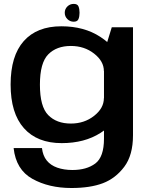

<svg xmlns="http://www.w3.org/2000/svg" viewBox="-20 -731 777 986"><path d="M346.5 234.5Q443.5 234.5 508.5 209.8Q573.5 185 618.2 125.5Q663 66 663 -36.5V-591H554L514 -461.5V-19Q514 75.5 469.2 108.8Q424.5 142 352 142Q308.5 142 274.2 130Q240 118 220 93.2Q200 68.5 195.5 29.5H50Q62 140.5 146.5 187.5Q231 234.5 346.5 234.5ZM297 4Q414 4 496.2 -48.5Q578.5 -101 578.5 -155.5L513.5 -227Q513.5 -175.5 463.2 -136Q413 -96.5 344 -96.5Q270.5 -96.5 227.8 -139.8Q185 -183 185 -296Q185 -408.5 227.8 -451.8Q270.5 -495 344 -495Q413 -495 463.2 -455.8Q513.5 -416.5 513.5 -366L578 -434Q578 -487.5 495 -541.8Q412 -596 295 -596Q169.5 -596 102 -520Q34.5 -444 34.5 -297Q34.5 -149.5 102.8 -72.8Q171 4 297 4ZM358.5 -619.5Q377.5 -619.5 383 -633Q388.5 -646.5 388.5 -665.5Q388.5 -684.5 383.2 -697.8Q378 -711 358.5 -711Q339.5 -711 326 -697.8Q312.5 -684.5 312.5 -665.5Q312.5 -646.5 326 -633Q339.5 -619.5 358.5 -619.5Z"/></svg>

Font: Anybody SemiExpanded SemiBold
Style: Regular
Weight: 600
Width: 6
Designer: Tyler Finck
Foundry: Etcetera Type Company
Version: Version 1.113;gftools[0.9.25]